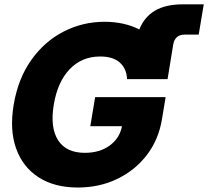

<svg xmlns="http://www.w3.org/2000/svg" viewBox="-20 -838 943 870"><path d="M332.5 11.7Q226.6 11.7 154.8 -34.7Q83 -81.1 53 -165.3Q22.9 -249.5 42 -363.3Q62 -482.4 122.1 -566.7Q182.1 -650.9 268.6 -695.1Q355 -739.3 453.6 -739.3Q542.5 -739.3 611.3 -704.6Q633.8 -761.2 682.4 -789.8Q731 -818.4 809.1 -818.4H903.3L880.4 -681.2H817.4Q772.9 -681.2 765.1 -637.2L739.3 -479.5H555.7Q553.7 -526.9 522.9 -554.4Q492.2 -582 434.1 -582Q350.6 -582 295.7 -524.4Q240.7 -466.8 223.6 -363.3Q206.5 -259.8 243.2 -202.6Q279.8 -145.5 364.3 -145.5Q432.1 -145.5 477.3 -178.7Q522.5 -211.9 532.7 -266.1H389.2L411.1 -397.9H730.5L713.9 -297.9Q698.7 -205.1 645.3 -135.5Q591.8 -65.9 511 -27.1Q430.2 11.7 332.5 11.7Z"/></svg>

Font: Inter Display Extra Bold
Style: Italic
Weight: 800
Italic angle: -9.39999°
Designer: Rasmus Andersson
Foundry: rsms
Version: Version 4.000;git-4fc901f